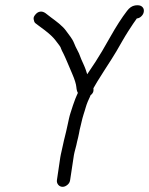

<svg xmlns="http://www.w3.org/2000/svg" viewBox="-20 -670 576 742"><path d="M536 -629C536 -636 533 -641 528 -645C523 -649 514 -651 502 -649C490 -647 480 -640 471 -628C451 -602 429 -568 406 -527C383 -486 364 -454 349 -431C334 -408 323 -392 317 -383C314 -393 310 -406 303 -421C296 -436 291 -448 289 -454C287 -460 284 -467 279 -476C274 -485 270 -494 266 -504C262 -514 257 -521 253 -527C249 -533 243 -540 236 -550C229 -560 220 -569 208 -579C196 -589 186 -596 178 -602C170 -608 163 -614 156 -619C149 -624 142 -626 135 -625C128 -624 122 -620 117 -614C112 -608 109 -603 110 -596C111 -589 113 -584 116 -581C119 -578 131 -570 152 -554C173 -538 186 -525 193 -516C200 -507 205 -500 209 -495C213 -490 215 -486 216 -482C217 -478 221 -471 226 -461C231 -451 235 -441 239 -432C243 -423 249 -408 259 -385C269 -362 274 -345 275 -334C276 -323 278 -316 281 -311C278 -304 274 -296 271 -288C268 -280 265 -272 262 -263C259 -254 256 -244 252 -232C248 -220 245 -204 241 -186C237 -168 234 -154 231 -143C228 -132 226 -122 224 -113L218 -86C216 -77 214 -69 213 -62L200 26C199 33 201 39 205 44C209 49 215 52 222 52C229 52 235 49 241 44C247 39 250 33 251 26L264 -60C265 -67 266 -74 268 -82C270 -90 273 -100 275 -109C277 -118 279 -128 282 -139C285 -150 286 -160 288 -169C290 -178 293 -188 295 -198C297 -208 300 -218 303 -228C306 -238 309 -246 311 -254C313 -262 316 -269 319 -277C322 -285 327 -293 330 -302C337 -307 340 -313 341 -318C342 -323 341 -326 341 -329C347 -340 360 -362 382 -396C404 -430 420 -455 430 -472C437 -484 445 -498 453 -512C461 -526 469 -539 476 -550C483 -561 489 -570 495 -579C501 -588 506 -594 509 -599H511C518 -600 524 -604 529 -610C534 -616 536 -622 536 -629Z"/></svg>

Font: AppleStorm
Style: Ita
Weight: 400
Foundry: Cannot Into Space Fonts
Version: Version 1.01